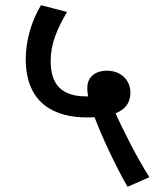

<svg xmlns="http://www.w3.org/2000/svg" viewBox="-20 -652 597 739"><path d="M471 67 555 30C511 -38 453 -152 425 -216C460 -230 482 -254 482 -296C482 -342 447 -380 391 -380C352 -380 316 -360 316 -313C316 -304 317 -293 319 -281C317 -281 314 -281 312 -281C218 -281 175 -326 175 -417C175 -484 200 -541 238 -606L138 -632C97 -566 79 -486 79 -425C79 -250 195 -200 314 -200C324 -200 334 -200 344 -201C368 -135 427 -8 471 67Z"/></svg>

Font: Noto Sans Devanagari UI Medium
Style: Regular
Weight: 500
Designer: Jelle Bosma - Monotype Design Team
Foundry: Monotype Imaging Inc.
Version: Version 2.004